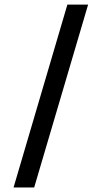

<svg xmlns="http://www.w3.org/2000/svg" viewBox="-20 -830 451 850"><path d="M40 0 278.3 -809.6H370.1L131.3 0Z"/></svg>

Font: Oswald
Style: DemiBold
Weight: 600
Designer: Vernon Adams
Foundry: Vernon Adams
Version: 3.0; ttfautohint (v0.95) -l 8 -r 50 -G 200 -x 0 -w "G" -W -c